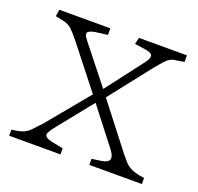

<svg xmlns="http://www.w3.org/2000/svg" viewBox="-96 -610 736 714"><g transform="rotate(20 272.0 -253.5)"><path d="M9 0V-24L29 -27Q51 -31 63 -38Q75 -45 85 -56.5Q95 -68 110 -83L249 -251L120 -415Q99 -441 86 -453.5Q73 -466 50 -471L20 -477L24 -504H226V-478L187 -473Q160 -470 151 -461.5Q142 -453 163 -428L278 -283L392 -432Q406 -451 402.5 -461.5Q399 -472 367 -476L332 -481L338 -507H528V-481L498 -476Q484 -475 474 -469.5Q464 -464 454 -453Q444 -442 430 -425L298 -257L433 -83Q446 -67 456 -56Q466 -45 480 -38Q494 -31 515 -27L534 -24V0H326V-24L361 -29Q390 -33 393.5 -46.5Q397 -60 380 -82L269 -225L155 -83Q146 -71 140.5 -61Q135 -51 141 -44Q147 -37 171 -32L212 -24V0Z"/></g></svg>

Font: Literata 18pt ExtraLight
Style: Regular
Weight: 250
Designer: Latin by Veronika Burian and Jose Scaglione. Greek by Irene Vlachou. Cyrillic by Vera Evstafieva.
Foundry: TypeTogether
Version: Version 3.103;gftools[0.9.29]